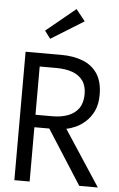

<svg xmlns="http://www.w3.org/2000/svg" viewBox="-60 -941 610 983"><g transform="rotate(5 245.0 -450.0)"><path d="M481 0H385.5L207 -279H130.5V0H52V-660H236Q297.5 -660 345.8 -641.5Q394 -623 421.5 -581.8Q449 -540.5 449 -473Q449 -424.5 432.8 -390.5Q416.5 -356.5 392.2 -334.5Q368 -312.5 341.8 -300.8Q315.5 -289 294 -285.5ZM217 -343Q263.5 -343 298.5 -356.5Q333.5 -370 352.8 -398Q372 -426 372 -470Q372 -512.5 352.8 -539.2Q333.5 -566 298.5 -578.5Q263.5 -591 215 -591H130.5V-343ZM171.5 -737 142 -776.5 293 -900.5 340 -841.5Z"/></g></svg>

Font: Lucymar Sans
Style: Regular
Weight: 400
Foundry: The League of Moveable Type (original font) / Main changes by Cristiano Sobral with portions from Mirco Monsees
Version: Version 2.001;August 30, 2020;FontCreator 13.0.0.2681 64-bit